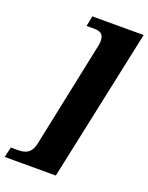

<svg xmlns="http://www.w3.org/2000/svg" viewBox="-220 -842 813 1052"><g transform="rotate(20 186.5 -316.0)"><path d="M-57 128H241L430 -760H131L119 -700H160C192 -700 220 -694 220 -651C220 -642 220 -637 218 -626L88 -4C75 59 38 68 -3 68H-43Z"/></g></svg>

Font: Noto Serif SemiCondensed Black
Style: Italic
Weight: 900
Width: 4
Italic angle: -12°
Designer: Monotype Design Team
Foundry: Monotype Imaging Inc.
Version: Version 2.014